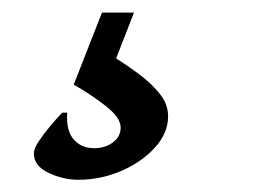

<svg xmlns="http://www.w3.org/2000/svg" viewBox="-20 -49 427 306"><path d="M142.5 -28.9H193.5L165.1 44.1Q181.3 54.2 200.6 68.4Q219.8 82.5 233.8 99.5Q247.9 116.5 247.9 136.4Q247.9 163.3 226.7 186.4Q205.5 209.6 172.9 223.6Q140.2 237.5 105 237.5Q80.8 237.5 57.4 226.5Q34 215.5 34 195.8Q34 187.9 41.5 176.6Q49 165.2 59.7 152.4Q70.4 139.5 79.1 130.6H87.1Q85.1 158.6 97.2 172.9Q109.3 187.2 130.4 187.2Q147.6 187.2 160 177.9Q172.3 168.7 172.3 154.4Q172.3 138.3 147.9 119.4Q123.5 100.5 97.5 85.9Z"/></svg>

Font: Alegreya
Style: Italic
Weight: 400
Italic angle: -7°
Designer: Juan Pablo del Peral
Foundry: Huerta Tipografica
Version: Version 2.009